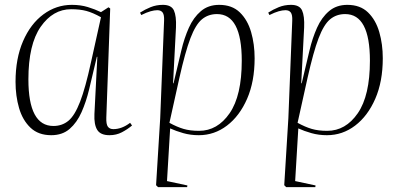

<svg xmlns="http://www.w3.org/2000/svg" viewBox="-20 -543 1641 791"><path d="M418 -59Q417 -31 424.5 -21Q432 -11 447 -11Q482 -11 516 -37L524 -26Q505 -10 482 2Q459 14 431 14Q394 14 380.5 -8Q367 -30 369 -73L381 -309H379L347 -174Q335 -124 316 -81Q297 -38 267 -12Q237 14 191 14Q138 14 105.5 -17Q73 -48 58.5 -98Q44 -148 44 -206Q44 -302 75 -373.5Q106 -445 159 -484Q212 -523 276 -523Q312 -523 341.5 -514Q371 -505 396 -493L427 -513L434 -508ZM200 -24Q236 -24 262 -45.5Q288 -67 310 -124Q332 -181 355 -287L396 -472Q362 -491 335.5 -498Q309 -505 273 -505Q198 -505 147.5 -432.5Q97 -360 97 -216Q97 -24 200 -24Z M656 -458Q657 -482 650 -491.5Q643 -501 628 -501Q616 -501 600 -496.5Q584 -492 562 -481L557 -491Q577 -504 600.5 -513.5Q624 -523 651 -523Q686 -523 696.5 -500Q707 -477 705 -430L693 -200H695L727 -335Q739 -386 758 -428.5Q777 -471 807.5 -497Q838 -523 883 -523Q936 -523 968 -492Q1000 -461 1014.5 -411Q1029 -361 1029 -303Q1029 -207 998 -136Q967 -65 915 -25.5Q863 14 799 14Q765 14 735 5.5Q705 -3 681 -14L668 203L752 221L751 228H631L623 220L640 -56ZM874 -485Q838 -485 812 -463.5Q786 -442 764.5 -385.5Q743 -329 719 -222L678 -37Q709 -20 736 -12Q763 -4 800 -4Q876 -4 926 -76.5Q976 -149 976 -293Q976 -485 874 -485Z M1184 -458Q1185 -482 1178 -491.5Q1171 -501 1156 -501Q1144 -501 1128 -496.5Q1112 -492 1090 -481L1085 -491Q1105 -504 1128.5 -513.5Q1152 -523 1179 -523Q1214 -523 1224.5 -500Q1235 -477 1233 -430L1221 -200H1223L1255 -335Q1267 -386 1286 -428.5Q1305 -471 1335.5 -497Q1366 -523 1411 -523Q1464 -523 1496 -492Q1528 -461 1542.5 -411Q1557 -361 1557 -303Q1557 -207 1526 -136Q1495 -65 1443 -25.5Q1391 14 1327 14Q1293 14 1263 5.5Q1233 -3 1209 -14L1196 203L1280 221L1279 228H1159L1151 220L1168 -56ZM1402 -485Q1366 -485 1340 -463.5Q1314 -442 1292.5 -385.5Q1271 -329 1247 -222L1206 -37Q1237 -20 1264 -12Q1291 -4 1328 -4Q1404 -4 1454 -76.5Q1504 -149 1504 -293Q1504 -485 1402 -485Z"/></svg>

Font: Display Extralight
Style: Italic
Weight: 200
Italic angle: -2°
Designer: Latin by Veronika Burian and Jose Scaglione. Greek by Irene Vlachou. Cyrillic by Vera Evstafieva
Foundry: TypeTogether
Version: Version 3.002